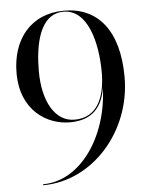

<svg xmlns="http://www.w3.org/2000/svg" viewBox="-54 -805 668 859"><g transform="rotate(-5 280.0 -375.0)"><path d="M510 -440C510 -650 417 -760 266 -760C115 -760 30 -650 30 -500C30 -330 148 -260 249 -260C353 -260 396 -318.5 409 -401.5C401.5 -182.5 274 5.5 105 5.5V10C328 10 510 -197 510 -440ZM130 -500C130 -614 154 -755.5 263 -755.5C372 -755.5 410 -604 410 -470V-462C408 -355.5 371 -270 271 -270C182 -270 130 -366 130 -500Z"/></g></svg>

Font: Bodoni* 36pt
Style: Regular
Weight: 400
Version: Version 2.3